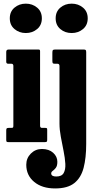

<svg xmlns="http://www.w3.org/2000/svg" viewBox="-20 -798 546 1078"><path d="M292.5 -695Q292.5 -733 318.8 -755.2Q345 -777.5 382.5 -777.5Q419.5 -777.5 446 -755.2Q472.5 -733 472.5 -695Q472.5 -657 446 -634.8Q419.5 -612.5 382.5 -612.5Q345 -612.5 318.8 -634.8Q292.5 -657 292.5 -695ZM303 -440H290Q279.5 -440 276.8 -442.8Q274 -445.5 274 -456.5V-501.5Q274 -514 277 -517Q280 -520 292 -520H449Q458.5 -520 461.2 -517Q464 -514 464 -504.5V10.5Q464 88 449.5 144Q435 200 397.2 230Q359.5 260 289.5 260Q216 260 171.8 223.2Q127.5 186.5 127.5 127Q127.5 90 153.2 64.2Q179 38.5 215.5 38.5Q255 38.5 278.5 59.8Q302 81 302 110.5Q302 133.5 293.2 144.5Q284.5 155.5 276 161.5Q267.5 167.5 267.5 175.5Q267.5 193 296 193Q326.5 193 337.5 173.5Q348.5 154 346.8 121.8Q345 89.5 337 50Q329 10.5 321.5 -29.8Q314 -70 314 -104.5V-427Q314 -440 303 -440ZM35 -695Q35 -733 61.5 -755.2Q88 -777.5 125 -777.5Q162 -777.5 188.5 -755.2Q215 -733 215 -695Q215 -657 188.5 -634.8Q162 -612.5 125 -612.5Q88 -612.5 61.5 -634.8Q35 -657 35 -695ZM44.5 -440H27Q15 -440 15 -451V-506.5Q15 -520 28.5 -520H194Q200.5 -520 202.8 -518.2Q205 -516.5 205 -510V-92.5Q205 -80 215.5 -80H232Q240 -80 242.5 -78.5Q245 -77 245 -69V-14Q245 -5 242.5 -2.5Q240 0 231 0H29Q20.5 0 17.8 -2Q15 -4 15 -12.5V-65.5Q15 -75 18 -77.5Q21 -80 30 -80H43Q51 -80 53 -82.2Q55 -84.5 55 -92.5V-427.5Q55 -440 44.5 -440Z"/></svg>

Font: Besley* Condensed
Style: Bold
Weight: 700
Width: 3
Designer: Owen Earl
Foundry: indestructible type*
Version: Version 3.000; ttfautohint (v1.8.3)